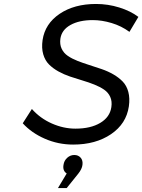

<svg xmlns="http://www.w3.org/2000/svg" viewBox="-20 -723 715 964"><path d="M94.2 -104 140.1 -175.8Q181.6 -128.9 240.2 -103Q298.8 -77.1 358.9 -77.1Q435.1 -77.1 483.4 -106Q531.7 -134.8 539.1 -185.1Q543.5 -214.4 533.4 -236.6Q523.4 -258.8 502.7 -272.9Q481.9 -287.1 453.9 -298.3Q425.8 -309.6 394.5 -318.8Q363.3 -328.1 332 -338.6Q300.8 -349.1 273.4 -364.3Q246.1 -379.4 226.1 -399.4Q206.1 -419.4 197 -450.7Q188 -481.9 193.8 -522Q206.1 -604 279.5 -653.6Q353 -703.1 461.9 -703.1Q522 -703.1 578.6 -685.5Q635.3 -668 674.8 -638.2L629.9 -563Q589.4 -592.8 540.3 -607.4Q491.2 -622.1 445.8 -622.1Q377.4 -622.1 333.5 -597.4Q289.6 -572.8 283.2 -528.8Q279.3 -500 289.6 -478.3Q299.8 -456.5 320.6 -442.4Q341.3 -428.2 369.4 -417.2Q397.5 -406.2 428.5 -396.5Q459.5 -386.7 490.7 -376Q522 -365.2 549.1 -349.6Q576.2 -334 595.9 -313.7Q615.7 -293.5 624.3 -261.5Q632.8 -229.5 627 -189Q614.3 -101.6 537.4 -49.3Q460.4 2.9 347.2 2.9Q272.5 2.9 205.3 -26.4Q138.2 -55.7 94.2 -104ZM271 221.2 314.9 147.9Q293.9 134.8 298.8 105Q301.8 83.5 317.4 69.3Q333 55.2 353 55.2Q373 55.2 385 68.8Q397 82.5 394 105Q391.6 125.5 373 148.9L314.9 221.2Z"/></svg>

Font: Trueno Light
Style: Italic
Weight: 300
Designer: Julieta Ulanovsky
Foundry: Julieta Ulanovsky
Version: Version 3.001b | FøM Fix